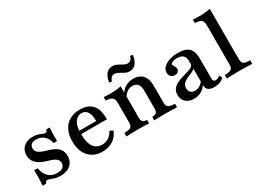

<svg xmlns="http://www.w3.org/2000/svg" viewBox="-34 -1189 2364 1759"><g transform="rotate(-30 1147.5 -309.5)"><path d="M238.7 11.3Q204 11.3 180.6 3.6Q157.3 -4 141.9 -10.9Q126.6 -17.7 114.5 -17.7Q96.8 -17.7 88.7 6.5H51.6Q54 -13.7 54.8 -35.9Q55.6 -58.1 56 -87.1Q56.5 -116.1 55.6 -154H91.9Q104 -90.3 138.3 -58.5Q172.6 -26.6 228.2 -26.6Q266.1 -26.6 286.7 -42.3Q307.3 -58.1 307.3 -87.1Q307.3 -115.3 284.7 -133.5Q262.1 -151.6 204.8 -166.9Q130.6 -187.9 96.4 -222.2Q62.1 -256.5 62.1 -307.3Q62.1 -362.1 98.4 -394.8Q134.7 -427.4 196 -427.4Q228.2 -427.4 250.4 -420.2Q272.6 -412.9 287.9 -405.6Q303.2 -398.4 314.5 -398.4Q323.4 -398.4 328.6 -404Q333.9 -409.7 337.9 -422.6H374.2Q372.6 -405.6 371.8 -387.1Q371 -368.5 370.6 -343.5Q370.2 -318.5 371 -281.5H334.7Q324.2 -333.1 290.3 -361.7Q256.5 -390.3 210.5 -390.3Q177.4 -390.3 159.7 -375.8Q141.9 -361.3 141.9 -334.7Q141.9 -305.6 166.5 -286.7Q191.1 -267.7 252.4 -250.8Q323.4 -231.5 355.2 -200Q387.1 -168.5 387.1 -116.9Q387.1 -57.3 347.6 -23Q308.1 11.3 238.7 11.3Z M685.5 11.3Q625 11.3 581 -14.9Q537.1 -41.1 513.3 -90.3Q489.5 -139.5 489.5 -207.3Q489.5 -276.6 514.1 -325.8Q538.7 -375 584.7 -401.2Q630.6 -427.4 693.5 -427.4Q749.2 -427.4 788.3 -406.5Q827.4 -385.5 847.6 -341.1Q867.7 -296.8 866.1 -225.8H558.1L556.5 -261.3H773.4Q774.2 -299.2 765.7 -328.2Q757.3 -357.3 738.7 -374.2Q720.2 -391.1 690.3 -391.1Q652.4 -391.1 625 -358.1Q597.6 -325 592.7 -254L594.4 -250.8Q593.5 -243.5 593.5 -234.7Q593.5 -225.8 593.5 -215.3Q593.5 -134.7 624.6 -90.3Q655.6 -46 714.5 -46Q753.2 -46 783.1 -65.3Q812.9 -84.7 833.9 -124.2L866.9 -105.6Q844.4 -49.2 797.2 -19Q750 11.3 685.5 11.3Z M1236.3 0V-37.1Q1269.4 -37.9 1281.5 -50.4Q1293.5 -62.9 1293.5 -95.2V-282.3Q1293.5 -328.2 1274.6 -351.2Q1255.6 -374.2 1219.4 -374.2Q1189.5 -374.2 1164.5 -357.3Q1139.5 -340.3 1121 -308.1V-349.2Q1141.1 -386.3 1177 -406.9Q1212.9 -427.4 1258.9 -427.4Q1322.6 -427.4 1356.9 -388.7Q1391.1 -350 1391.1 -277.4V-95.2Q1391.1 -62.9 1410.1 -50.4Q1429 -37.9 1477.4 -37.1V0Q1464.5 -0.8 1442.3 -1.2Q1420.2 -1.6 1394.4 -2.4Q1368.5 -3.2 1344.4 -3.2Q1312.9 -3.2 1282.3 -2Q1251.6 -0.8 1236.3 0ZM941.9 0V-37.1Q990.3 -37.9 1008.9 -50.4Q1027.4 -62.9 1027.4 -95.2V-308.9Q1027.4 -346.8 1008.1 -362.5Q988.7 -378.2 941.9 -379.8V-416.1Q958.9 -415.3 976.6 -414.5Q994.4 -413.7 1012.1 -413.7Q1045.2 -413.7 1073.4 -416.5Q1101.6 -419.4 1125.8 -425V-95.2Q1125.8 -62.1 1137.9 -50Q1150 -37.9 1182.3 -37.1V0Q1164.5 -0.8 1135.9 -2Q1107.3 -3.2 1076.6 -3.2Q1041.1 -3.2 1003.2 -2Q965.3 -0.8 941.9 0ZM1269.4 -501.6Q1241.1 -501.6 1217.7 -514.5Q1194.4 -527.4 1173.4 -539.5Q1152.4 -551.6 1129.8 -551.6Q1112.1 -551.6 1099.6 -539.9Q1087.1 -528.2 1078.2 -502.4L1051.6 -506.5Q1060.5 -564.5 1085.5 -593.5Q1110.5 -622.6 1150 -622.6Q1178.2 -622.6 1201.2 -610.5Q1224.2 -598.4 1245.6 -585.9Q1266.9 -573.4 1289.5 -573.4Q1308.1 -573.4 1320.2 -585.1Q1332.3 -596.8 1341.1 -622.6L1367.7 -617.7Q1358.9 -561.3 1333.9 -531.5Q1308.9 -501.6 1269.4 -501.6Z M1654.8 11.3Q1600.8 11.3 1569 -17.3Q1537.1 -46 1537.1 -94.4Q1537.1 -131.5 1554.8 -154.8Q1572.6 -178.2 1600.8 -192.3Q1629 -206.5 1660.5 -215.7Q1691.9 -225 1720.2 -233.1Q1748.4 -241.1 1766.1 -252.4Q1783.9 -263.7 1783.9 -282.3V-316.9Q1783.9 -353.2 1762.9 -371.8Q1741.9 -390.3 1701.6 -390.3Q1671.8 -390.3 1652.8 -382.3Q1633.9 -374.2 1633.9 -361.3Q1633.9 -353.2 1639.5 -344.4Q1645.2 -335.5 1650.4 -325Q1655.6 -314.5 1655.6 -302.4Q1655.6 -285.5 1642.7 -275Q1629.8 -264.5 1608.1 -264.5Q1583.1 -264.5 1567.7 -280.2Q1552.4 -296 1552.4 -321Q1552.4 -352.4 1575.8 -376.2Q1599.2 -400 1639.5 -413.7Q1679.8 -427.4 1731.5 -427.4Q1784.7 -427.4 1817.7 -412.5Q1850.8 -397.6 1866.1 -364.9Q1881.5 -332.3 1881.5 -278.2V-72.6Q1881.5 -54 1887.9 -45.6Q1894.4 -37.1 1907.3 -37.1Q1919.4 -37.1 1931.9 -42.7Q1944.4 -48.4 1956.5 -57.3L1972.6 -27.4Q1951.6 -8.1 1925.4 1.6Q1899.2 11.3 1866.1 11.3Q1784.7 11.3 1783.9 -57.3Q1760.5 -23.4 1728.2 -6Q1696 11.3 1654.8 11.3ZM1696.8 -48.4Q1722.6 -48.4 1744.8 -60.5Q1766.9 -72.6 1783.9 -96V-233.1Q1775.8 -221 1758.5 -212.5Q1741.1 -204 1720.2 -196Q1699.2 -187.9 1679.8 -177Q1660.5 -166.1 1648.4 -150Q1636.3 -133.9 1636.3 -108.1Q1636.3 -79.8 1652.4 -64.1Q1668.5 -48.4 1696.8 -48.4Z M2004 0V-37.1Q2052.4 -37.1 2071 -49.6Q2089.5 -62.1 2089.5 -95.2V-515.3Q2089.5 -552.4 2071 -569Q2052.4 -585.5 2004 -586.3V-622.6Q2021 -621.8 2038.7 -621Q2056.5 -620.2 2074.2 -620.2Q2106.5 -620.2 2135.1 -623Q2163.7 -625.8 2187.9 -631.5V-95.2Q2187.9 -61.3 2206.9 -49.2Q2225.8 -37.1 2273.4 -37.1V0Q2261.3 -0.8 2239.5 -1.2Q2217.7 -1.6 2191.5 -2.4Q2165.3 -3.2 2139.5 -3.2Q2101.6 -3.2 2062.5 -2Q2023.4 -0.8 2004 0Z"/></g></svg>

Font: Playfair 9pt SemiBold
Style: Regular
Weight: 600
Designer: Claus Eggers Sørensen
Foundry: Claus Eggers Sørensen
Version: Version 2.001;gftools[0.9.30]